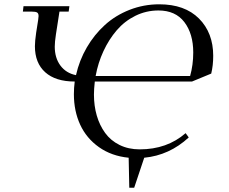

<svg xmlns="http://www.w3.org/2000/svg" viewBox="-20 -731 1068 897"><path d="M86.9 -676.8 89.8 -702.1H304.2L300.8 -676.8H257.8L241.2 -569.8Q235.8 -534.2 235.8 -513.2Q235.8 -460.4 262.2 -424.8Q288.6 -389.2 335 -379.9Q350.6 -449.2 385.5 -509.3Q420.4 -569.3 470 -614.3Q519.5 -659.2 585.4 -685.1Q651.4 -710.9 724.1 -710.9Q843.3 -710.9 909.7 -644.3Q976.1 -577.6 976.1 -470.2Q976.1 -424.8 966.8 -387.2L877 -350.1H422.9Q418.9 -314 418.9 -289.1Q418.9 -236.8 432.1 -191.2Q445.3 -145.5 471.2 -109.9Q497.1 -74.2 538.6 -53.7Q580.1 -33.2 632.8 -33.2Q760.3 -33.2 847.2 -108.9L861.8 -88.9Q771.5 -5.4 653.8 5.9L606.9 146H584L581.1 5.9Q501 -2 442.4 -43.5Q383.8 -85 354.5 -148.7Q325.2 -212.4 325.2 -291Q325.2 -320.8 329.1 -350.1Q239.7 -350.1 191.4 -393.3Q143.1 -436.5 143.1 -515.1Q143.1 -538.1 148.9 -578.1L158.2 -637.2Q160.2 -650.9 160.2 -655.8Q160.2 -668.5 153.3 -672.6Q146.5 -676.8 127.9 -676.8ZM426.8 -376H868.2Q882.8 -427.7 882.8 -485.8Q882.8 -573.2 841.3 -627.7Q799.8 -682.1 720.2 -682.1Q663.1 -682.1 612.5 -657.2Q562 -632.3 525.4 -589.6Q488.8 -546.9 463.4 -492.2Q438 -437.5 426.8 -376Z"/></svg>

Font: Dihjauti S
Style: Bold Italic
Weight: 700
Italic angle: -9°
Designer: T. Christopher White
Version: Version 3.0.0